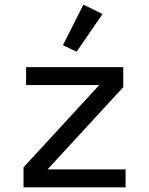

<svg xmlns="http://www.w3.org/2000/svg" viewBox="-20 -804 640 824"><path d="M420 -744 309 -582 250 -610 338 -784ZM519 0H81V-86L406 -439H92V-516H509V-430L184 -77H519Z"/></svg>

Font: IBM Plex Mono Text
Style: Regular
Weight: 450
Designer: Mike Abbink, Paul van der Laan, Pieter van Rosmalen
Foundry: Bold Monday
Version: Version 2.000